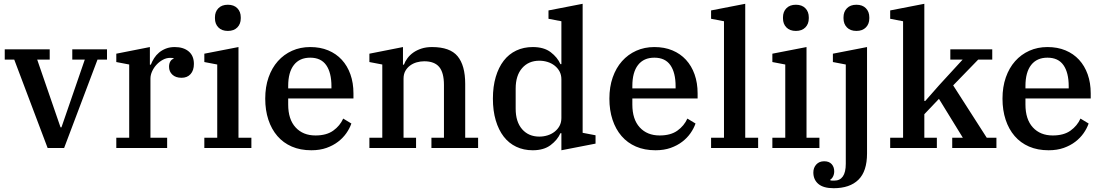

<svg xmlns="http://www.w3.org/2000/svg" viewBox="-20 -780 5809 1012"><path d="M55 -466H5V-520H242V-466H176L299 -109H304L427 -466H361V-520H544V-466H494L318 0H231Z M593 -54H661V-440L593 -453V-497L770 -532V-439H775Q782 -457 792.5 -473.5Q803 -490 818.5 -503Q834 -516 854.5 -524Q875 -532 901 -532Q947 -532 974.5 -509Q1002 -486 1002 -443Q1002 -409 984.5 -389.5Q967 -370 937 -370Q906 -370 888.5 -386.5Q871 -403 871 -428Q871 -445 878 -456.5Q885 -468 895 -470V-473Q892 -474 888 -474.5Q884 -475 876 -475Q857 -475 838.5 -465Q820 -455 805.5 -439.5Q791 -424 782 -404.5Q773 -385 773 -366V-54H861V0H593Z M1181 -617Q1149 -617 1131 -635.5Q1113 -654 1113 -683V-689Q1113 -718 1131 -736.5Q1149 -755 1181 -755Q1213 -755 1231 -736.5Q1249 -718 1249 -689V-683Q1249 -654 1231 -635.5Q1213 -617 1181 -617ZM1057 -54H1125V-440L1057 -453V-497L1237 -532V-54H1305V0H1057Z M1621 12Q1563 12 1518 -7.5Q1473 -27 1442 -63Q1411 -99 1394.5 -149Q1378 -199 1378 -260Q1378 -322 1395.5 -372Q1413 -422 1444.5 -457.5Q1476 -493 1519.5 -512.5Q1563 -532 1615 -532Q1668 -532 1710 -514.5Q1752 -497 1781.5 -465Q1811 -433 1827 -388Q1843 -343 1843 -288V-261H1499V-229Q1499 -151 1538 -108.5Q1577 -66 1643 -66Q1701 -66 1736.5 -91.5Q1772 -117 1789 -155L1832 -129Q1823 -103 1805.5 -78Q1788 -53 1762 -33Q1736 -13 1701 -0.5Q1666 12 1621 12ZM1499 -314H1727V-325Q1727 -397 1699.5 -436.5Q1672 -476 1615 -476Q1559 -476 1529 -437.5Q1499 -399 1499 -327Z M1927 -54H1995V-440L1927 -453V-497L2104 -532V-439H2109Q2115 -456 2127.5 -473Q2140 -490 2158.5 -503Q2177 -516 2201.5 -524Q2226 -532 2257 -532Q2352 -532 2392 -483.5Q2432 -435 2432 -338V-54H2500V0H2254V-54H2320V-332Q2320 -397 2295 -427Q2270 -457 2216 -457Q2196 -457 2176.5 -451.5Q2157 -446 2141.5 -434.5Q2126 -423 2116.5 -406Q2107 -389 2107 -365V-54H2173V0H1927Z M2788 12Q2740 12 2701 -6.5Q2662 -25 2635 -60Q2608 -95 2593 -145.5Q2578 -196 2578 -260Q2578 -324 2593 -374.5Q2608 -425 2635 -460Q2662 -495 2701 -513.5Q2740 -532 2788 -532Q2847 -532 2882.5 -505Q2918 -478 2934 -442H2939V-668L2871 -681V-725L3051 -760V-80L3119 -67V-23L2939 12V-78H2934Q2918 -42 2882 -15Q2846 12 2788 12ZM2823 -60Q2845 -60 2866 -66.5Q2887 -73 2903.5 -86Q2920 -99 2929.5 -117Q2939 -135 2939 -158V-362Q2939 -385 2929.5 -403Q2920 -421 2903.5 -434Q2887 -447 2866 -453.5Q2845 -460 2823 -460Q2766 -460 2732 -421Q2698 -382 2698 -313V-207Q2698 -138 2732 -99Q2766 -60 2823 -60Z M3435 12Q3377 12 3332 -7.5Q3287 -27 3256 -63Q3225 -99 3208.5 -149Q3192 -199 3192 -260Q3192 -322 3209.5 -372Q3227 -422 3258.5 -457.5Q3290 -493 3333.5 -512.5Q3377 -532 3429 -532Q3482 -532 3524 -514.5Q3566 -497 3595.5 -465Q3625 -433 3641 -388Q3657 -343 3657 -288V-261H3313V-229Q3313 -151 3352 -108.5Q3391 -66 3457 -66Q3515 -66 3550.5 -91.5Q3586 -117 3603 -155L3646 -129Q3637 -103 3619.5 -78Q3602 -53 3576 -33Q3550 -13 3515 -0.5Q3480 12 3435 12ZM3313 -314H3541V-325Q3541 -397 3513.5 -436.5Q3486 -476 3429 -476Q3373 -476 3343 -437.5Q3313 -399 3313 -327Z M3728 -54H3796V-668L3728 -681V-725L3908 -760V-54H3976V0H3728Z M4175 -617Q4143 -617 4125 -635.5Q4107 -654 4107 -683V-689Q4107 -718 4125 -736.5Q4143 -755 4175 -755Q4207 -755 4225 -736.5Q4243 -718 4243 -689V-683Q4243 -654 4225 -635.5Q4207 -617 4175 -617ZM4051 -54H4119V-440L4051 -453V-497L4231 -532V-54H4299V0H4051Z M4374 212Q4320 212 4293.5 189.5Q4267 167 4267 129Q4267 104 4282.5 87Q4298 70 4324 70Q4350 70 4363.5 85Q4377 100 4377 123Q4377 138 4371 150Q4365 162 4356 167V170Q4361 172 4366.5 172Q4372 172 4378 172Q4407 172 4422.5 150Q4438 128 4438 83V-440L4370 -453V-497L4550 -532V29Q4550 123 4504.5 167.5Q4459 212 4374 212ZM4494 -617Q4462 -617 4444 -635.5Q4426 -654 4426 -683V-689Q4426 -718 4444 -736.5Q4462 -755 4494 -755Q4526 -755 4544 -736.5Q4562 -718 4562 -689V-683Q4562 -654 4544 -635.5Q4526 -617 4494 -617Z M4672 -54H4740V-668L4672 -681V-725L4852 -760V-248H4857L4931 -332L5054 -466H4989V-520H5210V-466H5136L5004 -330L5181 -54H5232V0H4999V-54H5055L4929 -259L4852 -178V-54H4918V0H4672Z M5507 12Q5449 12 5404 -7.5Q5359 -27 5328 -63Q5297 -99 5280.5 -149Q5264 -199 5264 -260Q5264 -322 5281.5 -372Q5299 -422 5330.5 -457.5Q5362 -493 5405.5 -512.5Q5449 -532 5501 -532Q5554 -532 5596 -514.5Q5638 -497 5667.5 -465Q5697 -433 5713 -388Q5729 -343 5729 -288V-261H5385V-229Q5385 -151 5424 -108.5Q5463 -66 5529 -66Q5587 -66 5622.5 -91.5Q5658 -117 5675 -155L5718 -129Q5709 -103 5691.5 -78Q5674 -53 5648 -33Q5622 -13 5587 -0.5Q5552 12 5507 12ZM5385 -314H5613V-325Q5613 -397 5585.5 -436.5Q5558 -476 5501 -476Q5445 -476 5415 -437.5Q5385 -399 5385 -327Z"/></svg>

Font: IBM Plex Serif Medium
Style: Regular
Weight: 500
Designer: Mike Abbink, Paul van der Laan, Pieter van Rosmalen
Foundry: Bold Monday
Version: Version 2.5